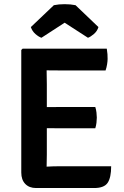

<svg xmlns="http://www.w3.org/2000/svg" viewBox="-20 -922 609 943"><path d="M526 -105.5Q526 -50 508.8 -24.2Q491.5 1.5 442.5 1.5H157Q123.5 1.5 104 -18.8Q84.5 -39 84.5 -74.5V-676.5L91 -683H504.5Q507 -668.5 507.8 -656Q508.5 -643.5 508.5 -632.5Q508.5 -622 506 -606.2Q503.5 -590.5 498.5 -576H274Q263 -576 245.2 -576.2Q227.5 -576.5 209 -576.5Q209 -556.5 209.5 -542.2Q210 -528 210 -508V-396Q228 -396 245.5 -396.2Q263 -396.5 274 -396.5H448Q452 -384.5 453.8 -369.5Q455.5 -354.5 455.5 -344.5Q455.5 -333.5 453.8 -319Q452 -304.5 448 -292H274Q263 -292 245.5 -292.2Q228 -292.5 210 -292.5V-162.5Q210 -147 209.5 -133.8Q209 -120.5 209 -104V-103.5Q224.5 -104.5 241.2 -105Q258 -105.5 278 -105.5ZM351 -896.5 463.5 -789Q457.5 -769 441.2 -755Q425 -741 412 -736.5L297.5 -810.5L183.5 -736.5Q170 -741 154 -755Q138 -769 131.5 -789L244.5 -896.5Q268.5 -901.5 297.5 -901.5Q326.5 -901.5 351 -896.5Z"/></svg>

Font: Signika Negative SemiBold
Style: Regular
Weight: 600
Designer: Anna Giedryś
Foundry: Anna Giedryś
Version: Version 2.000; ttfautohint (v1.8.3) -l 8 -r 50 -G 200 -x 9 -